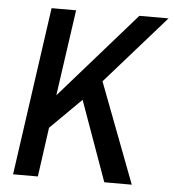

<svg xmlns="http://www.w3.org/2000/svg" viewBox="-50 -733 707 780"><g transform="rotate(5 303.0 -343.0)"><path d="M129 -686H229L179 -335L487 -686H606L361 -408L516 0H404L287 -326L161 -201L133 0H32Z"/></g></svg>

Font: Archivo Narrow Medium
Style: Italic
Weight: 500
Italic angle: -8°
Designer: Hector Gatti
Foundry: Omnibus-Type
Version: Version 2.001